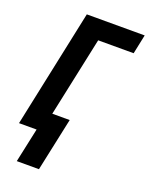

<svg xmlns="http://www.w3.org/2000/svg" viewBox="-168 -800 849 1093"><g transform="rotate(20 257.0 -253.5)"><path d="M74.2 207.5 118.7 0H12.2L163.1 -713.9H513.7L489.3 -597.2H274.4L171.9 -115.2H277.3L208.5 207.5Z"/></g></svg>

Font: Open Sans SemiCondensed
Style: Bold Italic
Weight: 700
Width: 4
Italic angle: -12°
Designer: Monotype Design Team
Foundry: Monotype Imaging Inc.
Version: Version 3.003